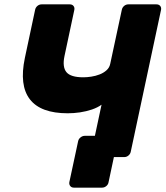

<svg xmlns="http://www.w3.org/2000/svg" viewBox="-20 -720 759 880"><path d="M447.9 140H318.6Q308 140 302.1 132.8Q296.1 125.5 297.8 114.9L338 -72.4Q340 -83 349.1 -90.2Q358.1 -97.5 368.8 -97.5H595.5L531.9 0H502L477.6 114.9Q476 125.5 467.2 132.8Q458.5 140 447.9 140ZM420 0Q409.4 0 403.4 -7.2Q397.5 -14.5 399.5 -25.1L445.4 -240.1Q427 -226.8 401.1 -218Q375.1 -209.3 346.8 -205Q318.4 -200.8 290.4 -200.8Q166.3 -200.8 116.9 -264.9Q67.5 -329 94 -454.6L140.9 -674.9Q142.9 -685.5 151.4 -692.8Q160 -700 170.6 -700H299.9Q310.9 -700 316.8 -692.8Q322.7 -685.5 320.7 -674.9L275.5 -462.7Q265.1 -412.7 284.6 -389.2Q304.1 -365.7 362 -365.7Q378.6 -365.7 398.2 -368.7Q417.9 -371.6 436.2 -378.7Q454.5 -385.7 468 -397.7Q481.5 -409.6 485.1 -427L538.3 -674.9Q540.3 -685.5 548.8 -692.8Q557.4 -700 568 -700H697.2Q708.2 -700 714.2 -692.8Q720.1 -685.5 718.1 -674.9L579.4 -25.1Q577.4 -14.5 568.8 -7.2Q560.2 0 549.2 0Z"/></svg>

Font: Rubik Light
Style: Italic
Weight: 300
Italic angle: -12°
Designer: Hubert and Fischer
Foundry: Hubert and Fischer
Version: Version 2.300;gftools[0.9.30]